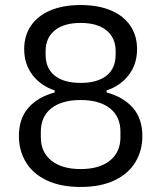

<svg xmlns="http://www.w3.org/2000/svg" viewBox="-20 -730 640 762"><path d="M55 -190Q55 -259 92.5 -302Q130 -345 197 -363V-371Q141 -390 108.5 -433Q76 -476 76 -535Q76 -588 102.5 -627.5Q129 -667 179.5 -688.5Q230 -710 300 -710Q370 -710 420.5 -688.5Q471 -667 497.5 -627.5Q524 -588 524 -535Q524 -476 491.5 -433Q459 -390 403 -371V-363Q470 -345 507.5 -302Q545 -259 545 -190Q545 -132 517 -86Q489 -40 434 -14Q379 12 300 12Q221 12 166 -14Q111 -40 83 -86Q55 -132 55 -190ZM458 -185V-207Q458 -267 416.5 -300Q375 -333 300 -333Q225 -333 183.5 -300Q142 -267 142 -207V-185Q142 -126 184 -92.5Q226 -59 300 -59Q374 -59 416 -92.5Q458 -126 458 -185ZM439 -513V-527Q439 -580 402.5 -609.5Q366 -639 300 -639Q234 -639 197.5 -609.5Q161 -580 161 -527V-513Q161 -459 197 -430Q233 -401 300 -401Q367 -401 403 -430Q439 -459 439 -513Z"/></svg>

Font: iA Writer Quattro V
Style: Regular
Weight: 400
Designer: Mike Abbink, Paul van der Laan, Pieter van Rosmalen, Oliver Reichenstein
Foundry: Information Architects Inc.
Version: Version 2.000